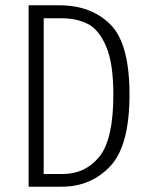

<svg xmlns="http://www.w3.org/2000/svg" viewBox="-20 -705 562 725"><path d="M469 -348Q469 -154 396 -77Q323 0 213 0H88V-685H204Q324 -685 396.5 -613Q469 -541 469 -348ZM145 -636V-48H217Q302 -48 355 -113Q408 -178 408 -348Q408 -467 380.5 -530.5Q353 -594 311 -615Q269 -636 212 -636Z"/></svg>

Font: Fira Sans Extra Condensed Light
Style: Regular
Weight: 300
Width: 1
Designer: Carrois Corporate & Edenspiekermann AG
Foundry: Carrois Corporate GbR & Edenspiekermann AG
Version: Version 4.203